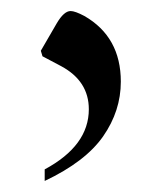

<svg xmlns="http://www.w3.org/2000/svg" viewBox="-20 -123 290 348"><path d="M61 205V184Q141 141 141 75Q141 24 91 -3L57 -21L54 -31L83 -81Q96 -103 108 -103Q116 -103 133 -94Q199 -56 199 25Q199 78 167 124Q135 170 61 205Z"/></svg>

Font: Spectral
Style: Regular
Weight: 400
Designer: Jean-Baptiste Levee
Foundry: Production Type
Version: Version 1.002